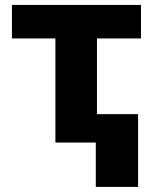

<svg xmlns="http://www.w3.org/2000/svg" viewBox="-20 -565 606 761"><path d="M538.7 -545.5V-412.6H364.3V-112.6H527.3V175.8H359.7V0H199.6V-412.6H27.3V-545.5Z"/></svg>

Font: Inter P Extra Bold
Style: Regular
Weight: 800
Designer: Rasmus Andersson
Foundry: rsms
Version: Version 3.018;git-588b23468